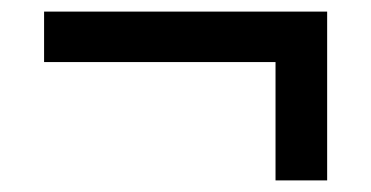

<svg xmlns="http://www.w3.org/2000/svg" viewBox="-20 -451 640 331"><path d="M544 -431V-140H455V-344H56V-431Z"/></svg>

Font: wassup Sans
Style: Bold
Weight: 700
Version: Version 2.001